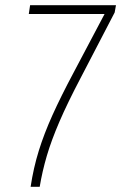

<svg xmlns="http://www.w3.org/2000/svg" viewBox="-20 -720 467 740"><path d="M98 0Q109 -73 129.5 -139Q150 -205 182.5 -277Q215 -349 263 -439L383 -666H91L96 -700H427L422 -672L291 -420Q240 -323 209 -251Q178 -179 160.5 -119.5Q143 -60 133 0Z"/></svg>

Font: Georama SemiCondensed ExtraLight
Style: Italic
Weight: 200
Width: 4
Italic angle: -9°
Designer: Jean-Baptiste Levee
Foundry: Production Type
Version: Version 1.000